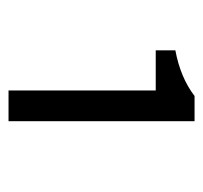

<svg xmlns="http://www.w3.org/2000/svg" viewBox="-33 -884 476 450"><g transform="rotate(90 205.0 -659.0)"><path d="M192 -786H98V-832Q162 -844 205 -877H264V-441H192Z"/></g></svg>

Font: `nÑOSR
Style: Regular
Weight: 400
Designer: Ryoko NISHIZUKA ¬âXZm¬º[P (kana & ideographs); Paul D. Hunt (Latin, Greek & Cyrillic); Wenlong ZHANG _ e¬á¬ü¬ô (bopomof
Foundry: Adobe Systems Incorporated
Version: Version 1.00 June 24, 2014, initial release